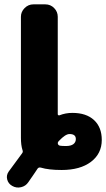

<svg xmlns="http://www.w3.org/2000/svg" viewBox="-20 -770 487 881"><path d="M250 -123Q243 -116 246 -109Q248 -103 255.5 -101.5Q263 -100 283 -100Q305 -100 316.5 -108.5Q328 -117 328 -132Q328 -155 299 -155Q280 -155 250 -123ZM20 17Q42 -14 81 -66Q87 -73 83 -82Q76 -104 76 -138V-693Q76 -716 93 -733Q110 -750 133 -750H188Q212 -750 228.5 -733Q245 -716 245 -693V-246Q245 -243 247.5 -241.5Q250 -240 253 -241Q281 -252 312 -252Q376 -252 411.5 -219Q447 -186 447 -128Q447 -65 397.5 -27.5Q348 10 263 10Q203 10 167 -1Q158 -3 153 3Q151 6 135.5 29Q120 52 110 66Q98 84 76.5 89Q55 94 36 83Q18 73 13 53.5Q8 34 20 17Z"/></svg>

Font: Rounded Mplus 1c ExtraBold
Style: Regular
Weight: 800
Version: Version 1.059.20150529